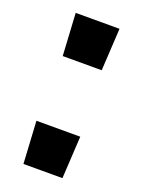

<svg xmlns="http://www.w3.org/2000/svg" viewBox="-104 -564 437 597"><g transform="rotate(20 115.0 -265.5)"><path d="M179 -17H50L42 -157H187ZM179 -374H50L42 -514H187Z"/></g></svg>

Font: UN Bangla
Style: Bold
Weight: 700
Designer: Desinged by Rajon, Unicode developed by Rashed (IMGN)
Version: Version 2.001;March 19, 2023;FontCreator 14.0.0.2901 64-bit